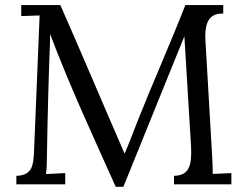

<svg xmlns="http://www.w3.org/2000/svg" viewBox="-20 -720 958 750"><path d="M63 -657.2 134.8 -659.7 112.8 -125C110.4 -76.2 106.4 -34.7 43.9 -33.2V0H234.9V-43.9L159.7 -40C163.1 -64.9 163.1 -95.2 163.6 -125C165.5 -259.8 170.9 -447.3 174.8 -543L175.8 -586.9C253.9 -379.9 344.7 -185.5 432.1 9.8H461.9L687 -545.9C691.4 -557.6 696.3 -568.4 700.2 -578.1L726.1 -151.9C730 -76.7 721.7 -34.7 659.7 -33.2V0H883.8V-43.9L811 -40.5C811 -58.1 810.5 -79.6 809.1 -103L782.7 -558.1C777.3 -639.6 802.2 -668.5 852.1 -667V-700.2H704.1C642.1 -542.5 577.1 -397 519 -251C504.9 -214.8 483.4 -158.2 467.8 -122.1H465.8C380.9 -316.4 308.1 -490.7 215.8 -700.2H63Z"/></svg>

Font: Parastoo
Style: Regular
Weight: 400
Foundry: Saber Rastikerdar (saber.rastikerdar@gmail.com)
Version: Version 2.0.1